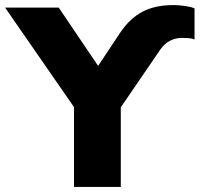

<svg xmlns="http://www.w3.org/2000/svg" viewBox="-61 -735 785 755"><path d="M230 0V-360L268 -259L-41 -705H170L343 -449H307L412 -607Q449 -662 498.5 -688.5Q548 -715 621 -715Q643 -715 667 -711.5Q691 -708 704 -702V-580Q693 -584 681.5 -585Q670 -586 654 -586Q631 -586 609 -575.5Q587 -565 570 -541L377 -259L414 -360V0Z"/></svg>

Font: Nunito Sans 12pt Black
Style: Regular
Weight: 900
Designer: Vernon Adams
Foundry: Vernon Adams
Version: Version 3.101;gftools[0.9.27]